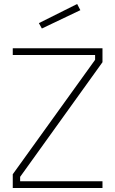

<svg xmlns="http://www.w3.org/2000/svg" viewBox="-20 -942 579 963"><path d="M44 -666V-700H494V-630L81 -55V-33H494V1H44V-68L457 -642V-666ZM175 -826 367 -922 383 -891 190 -799Z"/></svg>

Font: Titillium Web ExtraLight
Style: Regular
Weight: 275
Version: Version 1.002;PS 57.000;hotconv 1.0.70;makeotf.lib2.5.55311